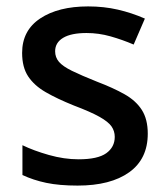

<svg xmlns="http://www.w3.org/2000/svg" viewBox="-20 -569 524 599"><path d="M441 -152Q441 -73 383 -31.5Q325 10 222 10Q165 10 124.5 1.5Q84 -7 50 -23V-116Q85 -99 132.5 -85.5Q180 -72 225 -72Q285 -72 311.5 -91Q338 -110 338 -142Q338 -160 328 -174.5Q318 -189 290.5 -204.5Q263 -220 210 -240Q158 -261 122.5 -281.5Q87 -302 68 -330.5Q49 -359 49 -404Q49 -474 105.5 -511.5Q162 -549 255 -549Q304 -549 347.5 -539Q391 -529 432 -511L397 -430Q362 -445 325 -455.5Q288 -466 250 -466Q202 -466 177 -451Q152 -436 152 -409Q152 -390 164 -376Q176 -362 204.5 -348Q233 -334 283 -314Q333 -295 368.5 -275Q404 -255 422.5 -226Q441 -197 441 -152Z"/></svg>

Font: Noto Sans Gurmukhi Medium
Style: Regular
Weight: 500
Designer: Jelle Bosma - Monotype Design Team
Foundry: Monotype Imaging Inc.
Version: Version 2.004; ttfautohint (v1.8.4.7-5d5b)